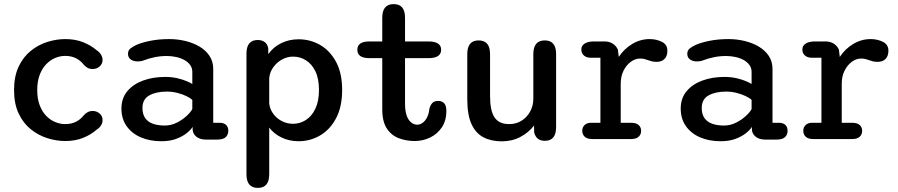

<svg xmlns="http://www.w3.org/2000/svg" viewBox="-20 -678 4377 936"><path d="M298 9.5Q255.5 9.5 211.5 -4.2Q167.5 -18 130.5 -47.5Q93.5 -77 71 -124.5Q48.5 -172 48.5 -239Q48.5 -306 71 -353.5Q93.5 -401 130.5 -430.5Q167.5 -460 211.5 -473.8Q255.5 -487.5 298 -487.5Q347 -487.5 385.2 -472.2Q423.5 -457 450 -434Q465.5 -424 472.8 -411.2Q480 -398.5 480 -386.5Q480 -366.5 465.5 -354Q451 -341.5 432.5 -341.5Q417.5 -341.5 407 -347.2Q396.5 -353 387.5 -363.5Q373 -382.5 350.5 -394Q328 -405.5 297.5 -405.5Q273.5 -405.5 249.2 -395.5Q225 -385.5 205.2 -365Q185.5 -344.5 173.5 -313.2Q161.5 -282 161.5 -239Q161.5 -196.5 173.5 -165Q185.5 -133.5 205.2 -113.2Q225 -93 249.2 -83Q273.5 -73 297.5 -73Q328 -73 350.5 -84.5Q373 -96 387.5 -115Q396.5 -125 407 -131Q417.5 -137 432.5 -137Q451 -137 465.5 -124.8Q480 -112.5 480 -92Q480 -79.5 472.8 -67.2Q465.5 -55 450 -45Q423.5 -21.5 385.2 -6Q347 9.5 298 9.5Z M984 2.5Q954 2.5 936.5 -12.2Q919 -27 919 -48.5V-59.5Q911.5 -46.5 891.5 -30Q871.5 -13.5 840.2 -1.5Q809 10.5 766.5 10.5Q711 10.5 667 -8.2Q623 -27 597.5 -62.8Q572 -98.5 572 -149Q572 -199 600.5 -233.2Q629 -267.5 677.2 -285.2Q725.5 -303 785 -303Q817 -303 844 -296.8Q871 -290.5 890.2 -282.2Q909.5 -274 917.5 -268.5V-328Q917.5 -347 906.8 -361.5Q896 -376 878.2 -385.8Q860.5 -395.5 838.2 -400.2Q816 -405 793 -405Q761.5 -405 732.2 -398.8Q703 -392.5 681.5 -384Q673 -380.5 665 -379.5Q657 -378.5 651 -378.5Q631 -378.5 617.5 -388Q604 -397.5 604 -416Q604 -432.5 616.5 -442.2Q629 -452 646 -459.5Q672 -471 713.5 -479.2Q755 -487.5 805 -487.5Q845.5 -487.5 883.8 -478.2Q922 -469 952.8 -450.8Q983.5 -432.5 1001.5 -405.2Q1019.5 -378 1019.5 -342V-79.5H1049.5Q1071 -79.5 1082 -69.2Q1093 -59 1093 -40Q1093 -21.5 1080.5 -9.5Q1068 2.5 1038 2.5ZM917.5 -191Q909 -199.5 889.8 -209Q870.5 -218.5 845.2 -225Q820 -231.5 793.5 -231.5Q741.5 -231.5 708 -213Q674.5 -194.5 674.5 -151.5Q674.5 -121 688 -102Q701.5 -83 726 -74.5Q750.5 -66 783 -66Q814 -66 841.8 -80Q869.5 -94 889.8 -112.8Q910 -131.5 917.5 -146.5Z M1181.5 -416.5Q1181.5 -483 1237 -483Q1256.5 -483 1270 -473.2Q1283.5 -463.5 1287.5 -443.5L1288 -414Q1311.5 -448 1350 -467.2Q1388.5 -486.5 1436 -486.5Q1492 -486.5 1540.2 -459Q1588.5 -431.5 1618.2 -376.5Q1648 -321.5 1648 -239Q1648 -157 1618.2 -101.2Q1588.5 -45.5 1540.2 -17.5Q1492 10.5 1436 10.5Q1391 10.5 1353.5 -7.2Q1316 -25 1292.5 -56V171.5Q1292.5 238 1237 238Q1181.5 238 1181.5 171.5ZM1292.5 -172.5Q1296 -144.5 1313 -122Q1330 -99.5 1355.2 -87Q1380.5 -74.5 1408.5 -74.5Q1442.5 -74.5 1471.2 -93Q1500 -111.5 1517.5 -148.2Q1535 -185 1535 -239Q1535 -294.5 1517.5 -330.5Q1500 -366.5 1471.2 -384.2Q1442.5 -402 1408.5 -402Q1380.5 -402 1355 -388Q1329.5 -374 1312.5 -350.5Q1295.5 -327 1292.5 -298Z M1781 -394.5Q1722 -394.5 1722 -435.5Q1722 -476 1781 -476H1843.5V-591.5Q1843.5 -658 1899 -658Q1954.5 -658 1954.5 -591.5V-476H2068.5Q2130.5 -476 2130.5 -435.5Q2130.5 -394.5 2068.5 -394.5H1954.5V-172.5Q1954.5 -135.5 1963.2 -112.8Q1972 -90 1985.8 -80Q1999.5 -70 2013.5 -70Q2035.5 -70 2052.8 -91.2Q2070 -112.5 2073.5 -149Q2077.5 -164 2086.8 -175Q2096 -186 2116 -186Q2134.5 -186 2145.2 -174.8Q2156 -163.5 2156 -137.5Q2156 -89.5 2133.8 -56.8Q2111.5 -24 2076.2 -7.2Q2041 9.5 2002 9.5Q1961 9.5 1924.8 -4Q1888.5 -17.5 1866 -51.2Q1843.5 -85 1843.5 -146V-394.5Z M2313.5 -481Q2369 -481 2369 -414.5V-210Q2369 -138.5 2390.8 -105.8Q2412.5 -73 2462 -73Q2496.5 -73 2523 -89.8Q2549.5 -106.5 2564.8 -134.8Q2580 -163 2580 -196.5V-414.5Q2580 -481 2636 -481Q2691 -481 2691 -414.5V-58Q2691 8.5 2636 8.5Q2594 8.5 2584 -33L2583.5 -66Q2558 -32.5 2517.5 -10.8Q2477 11 2426 11Q2374 11 2336.2 -9Q2298.5 -29 2278.2 -74Q2258 -119 2258 -194V-414.5Q2258 -481 2313.5 -481Z M3006 -79.5H3055.5Q3081.5 -79.5 3093.5 -68.5Q3105.5 -57.5 3105.5 -40Q3105.5 -22.5 3093.2 -11.2Q3081 0 3055.5 0H2868Q2843 0 2830.8 -11.2Q2818.5 -22.5 2818.5 -40Q2818.5 -57.5 2830 -68.5Q2841.5 -79.5 2861.5 -79.5H2907V-396.5H2860Q2839 -396.5 2826.5 -407.5Q2814 -418.5 2814 -436.5Q2814 -455.5 2830.5 -465.8Q2847 -476 2875.5 -476H2927.5Q2949.5 -476 2966.5 -465.5Q2983.5 -455 2992 -436.5L2996.5 -400.5Q3022 -439.5 3061.8 -463.5Q3101.5 -487.5 3147 -487.5Q3179.5 -487.5 3206.5 -474.2Q3233.5 -461 3233.5 -431Q3233.5 -404.5 3219.5 -390.5Q3205.5 -376.5 3181.5 -376.5Q3167.5 -376.5 3157.8 -379Q3148 -381.5 3138 -385Q3128.5 -388.5 3120.8 -390.5Q3113 -392.5 3099.5 -392.5Q3077 -392.5 3055.5 -377Q3034 -361.5 3020 -334Q3006 -306.5 3006 -269Z M3710.5 2.5Q3680.5 2.5 3663 -12.2Q3645.5 -27 3645.5 -48.5V-59.5Q3638 -46.5 3618 -30Q3598 -13.5 3566.8 -1.5Q3535.5 10.5 3493 10.5Q3437.5 10.5 3393.5 -8.2Q3349.5 -27 3324 -62.8Q3298.5 -98.5 3298.5 -149Q3298.5 -199 3327 -233.2Q3355.5 -267.5 3403.8 -285.2Q3452 -303 3511.5 -303Q3543.5 -303 3570.5 -296.8Q3597.5 -290.5 3616.8 -282.2Q3636 -274 3644 -268.5V-328Q3644 -347 3633.2 -361.5Q3622.5 -376 3604.8 -385.8Q3587 -395.5 3564.8 -400.2Q3542.5 -405 3519.5 -405Q3488 -405 3458.8 -398.8Q3429.5 -392.5 3408 -384Q3399.5 -380.5 3391.5 -379.5Q3383.5 -378.5 3377.5 -378.5Q3357.5 -378.5 3344 -388Q3330.5 -397.5 3330.5 -416Q3330.5 -432.5 3343 -442.2Q3355.5 -452 3372.5 -459.5Q3398.5 -471 3440 -479.2Q3481.5 -487.5 3531.5 -487.5Q3572 -487.5 3610.2 -478.2Q3648.5 -469 3679.2 -450.8Q3710 -432.5 3728 -405.2Q3746 -378 3746 -342V-79.5H3776Q3797.5 -79.5 3808.5 -69.2Q3819.5 -59 3819.5 -40Q3819.5 -21.5 3807 -9.5Q3794.5 2.5 3764.5 2.5ZM3644 -191Q3635.5 -199.5 3616.2 -209Q3597 -218.5 3571.8 -225Q3546.5 -231.5 3520 -231.5Q3468 -231.5 3434.5 -213Q3401 -194.5 3401 -151.5Q3401 -121 3414.5 -102Q3428 -83 3452.5 -74.5Q3477 -66 3509.5 -66Q3540.5 -66 3568.2 -80Q3596 -94 3616.2 -112.8Q3636.5 -131.5 3644 -146.5Z M4083.5 -79.5H4133Q4159 -79.5 4171 -68.5Q4183 -57.5 4183 -40Q4183 -22.5 4170.8 -11.2Q4158.5 0 4133 0H3945.5Q3920.5 0 3908.2 -11.2Q3896 -22.5 3896 -40Q3896 -57.5 3907.5 -68.5Q3919 -79.5 3939 -79.5H3984.5V-396.5H3937.5Q3916.5 -396.5 3904 -407.5Q3891.5 -418.5 3891.5 -436.5Q3891.5 -455.5 3908 -465.8Q3924.5 -476 3953 -476H4005Q4027 -476 4044 -465.5Q4061 -455 4069.5 -436.5L4074 -400.5Q4099.5 -439.5 4139.2 -463.5Q4179 -487.5 4224.5 -487.5Q4257 -487.5 4284 -474.2Q4311 -461 4311 -431Q4311 -404.5 4297 -390.5Q4283 -376.5 4259 -376.5Q4245 -376.5 4235.2 -379Q4225.5 -381.5 4215.5 -385Q4206 -388.5 4198.2 -390.5Q4190.5 -392.5 4177 -392.5Q4154.5 -392.5 4133 -377Q4111.5 -361.5 4097.5 -334Q4083.5 -306.5 4083.5 -269Z"/></svg>

Font: Sono Medium
Style: Regular
Weight: 500
Designer: Tyler Finck
Foundry: Tyler Finck
Version: Version 2.112